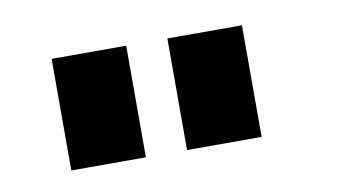

<svg xmlns="http://www.w3.org/2000/svg" viewBox="-35 -782 538 305"><g transform="rotate(-10 233.5 -630.0)"><path d="M60 -720H180.3V-540H60ZM246.7 -720H367V-540H246.7Z"/></g></svg>

Font: Tap Sans
Style: Regular
Weight: 400
Designer: Tap Payments
Foundry: Tap Payments
Version: Version 1.001;Glyphs 3.1.2 (3151)